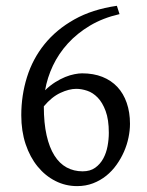

<svg xmlns="http://www.w3.org/2000/svg" viewBox="-20 -630 509 665"><path d="M244.1 -322.3Q219.2 -322.3 189.2 -308.3Q159.2 -294.4 131.8 -261.7Q131.8 -203.6 141.4 -161.4Q150.9 -119.1 168.5 -91.3Q186 -63.5 210.9 -50Q235.8 -36.6 266.1 -36.6Q292.5 -36.6 309.8 -49.1Q327.1 -61.5 337.6 -80.8Q348.1 -100.1 352.5 -123.8Q356.9 -147.5 356.9 -169.9Q356.9 -215.8 345.9 -245.4Q335 -274.9 318.4 -292Q301.8 -309.1 282 -315.7Q262.2 -322.3 244.1 -322.3ZM430.2 -201.2Q430.2 -178.2 425 -153.3Q419.9 -128.4 409.4 -104.5Q398.9 -80.6 383.5 -59.1Q368.2 -37.6 347.9 -21.2Q327.6 -4.9 302.2 4.9Q276.9 14.6 247.1 14.6Q207 14.6 171.9 -3.2Q136.7 -21 110.4 -53.2Q84 -85.4 68.8 -130.6Q53.7 -175.8 53.7 -231Q53.7 -299.8 73.5 -363Q93.3 -426.3 134.3 -477.1Q175.3 -527.8 237.5 -562.7Q299.8 -597.7 384.8 -609.9L394 -581.1Q336.4 -567.9 291.7 -541.3Q247.1 -514.6 215.1 -479.5Q183.1 -444.3 163.3 -402.6Q143.6 -360.8 136.2 -317.4Q153.3 -334 171.1 -345.2Q189 -356.4 205.8 -363.3Q222.7 -370.1 237.8 -373Q252.9 -376 264.2 -376Q303.7 -376 334.5 -363.8Q365.2 -351.6 386.5 -328.9Q407.7 -306.2 418.9 -273.7Q430.2 -241.2 430.2 -201.2Z"/></svg>

Font: Gentium Plus Phon
Style: Regular
Weight: 400
Designer: J. Victor Gaultney, Annie Olsen, Iska Routamaa, Becca Hirsbrunner
Foundry: SIL International
Version: Version 5.000